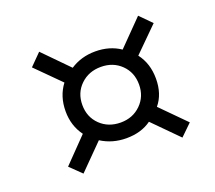

<svg xmlns="http://www.w3.org/2000/svg" viewBox="-95 -739 872 780"><g transform="rotate(-20 341.0 -349.5)"><path d="M142.1 -85.9 92.8 -133.8 194.8 -238.8Q160.2 -285.6 160.2 -348.1Q160.2 -413.1 195.8 -460L92.8 -563L142.1 -612.8L248 -504.9Q295.4 -536.1 356 -536.1Q418 -536.1 463.9 -504.9L569.8 -612.8L619.1 -563L515.1 -460Q550.8 -413.6 550.8 -348.1Q550.8 -281.7 515.1 -238.8L619.1 -133.8L569.8 -85.9L463.9 -192.9Q420.4 -161.1 356 -161.1Q295.4 -161.1 247.1 -191.9ZM356 -229Q408.2 -229 443.1 -263.2Q478 -297.4 478 -349.1Q478 -401.4 443.4 -435.3Q408.7 -469.2 356 -469.2Q303.2 -469.2 268.1 -435.3Q232.9 -401.4 232.9 -349.1Q232.9 -296.9 267.8 -262.9Q302.7 -229 356 -229Z"/></g></svg>

Font: Hubot Sans
Style: Italic
Weight: 400
Italic angle: -10°
Designer: Deni Anggara
Foundry: GitHub
Version: Version 1.001;gftools[0.9.31]